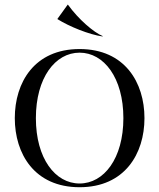

<svg xmlns="http://www.w3.org/2000/svg" viewBox="-20 -793 684 824"><path d="M321.5 10.5C515.5 10.5 600 -133.5 600 -286C600 -439 515.5 -582.5 321.5 -582.5C127.5 -582.5 43.5 -439 43.5 -286C43.5 -133.5 127.5 10.5 321.5 10.5ZM134 -286C134 -459 217 -567 321.5 -567C426 -567 509.5 -459 509.5 -286C509.5 -113 426 -5.5 321.5 -5.5C217 -5.5 134 -113 134 -286ZM271.5 -773H270.5L226.5 -712V-711C276.5 -679.5 362.5 -644.5 420 -636.5L421 -638C381.5 -654.5 317 -710 271.5 -773Z"/></svg>

Font: Beautique Display
Style: Regular
Weight: 400
Designer: Nhat-Quang Ngo
Version: Version 1.100;Glyphs 3.2.3 (3260)